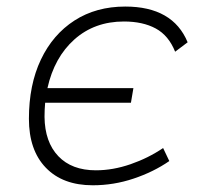

<svg xmlns="http://www.w3.org/2000/svg" viewBox="-20 -547 626 577"><path d="M258.8 9.8Q168.5 9.8 117.7 -43Q66.9 -95.7 66.9 -189.9Q66.9 -292 102.8 -367.7Q138.7 -443.4 203.9 -485.4Q269 -527.3 356.4 -527.3Q499.5 -527.3 543.9 -419.9L506.3 -391.6Q486.8 -440.4 448 -461.4Q409.2 -482.4 352.5 -482.4Q264.2 -482.4 203.6 -428.5Q143.1 -374.5 122.6 -282.2H380.9L373.5 -238.3H115.7Q113.8 -217.8 113.8 -195.8Q114.7 -120.1 155.3 -77.6Q195.8 -35.2 268.1 -35.2Q319.3 -35.2 372.3 -53.5Q425.3 -71.8 470.2 -102.1L488.8 -63Q441.4 -30.3 381.6 -10.3Q321.8 9.8 258.8 9.8Z"/></svg>

Font: Cascadia Mono NF ExtraLight
Style: Italic
Weight: 200
Italic angle: -10°
Monospace: yes
Designer: Aaron Bell
Foundry: Saja Typeworks
Version: Version 2404.023; ttfautohint (v1.8.4)